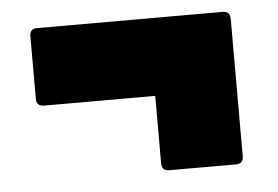

<svg xmlns="http://www.w3.org/2000/svg" viewBox="-37 -487 673 464"><g transform="rotate(-5 300.0 -255.0)"><path d="M356 -70Q338 -70 338 -88V-252H68Q50 -252 50 -270V-422Q50 -440 68 -440H518Q536 -440 536 -422V-88Q536 -70 518 -70Z"/></g></svg>

Font: LINE Seed Sans App Heavy
Style: Regular
Weight: 900
Designer: LINE VX Design & Dalton Maag Ltd & Sandoll Inc
Foundry: Dalton Maag Ltd
Version: Version 1.003